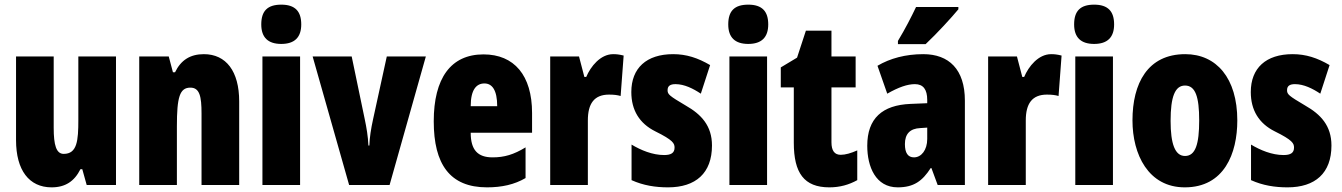

<svg xmlns="http://www.w3.org/2000/svg" viewBox="-20 -796 5772 826"><path d="M479 -553H317V-280C317 -191 312 -134 254 -134C222 -134 211 -172 211 -246V-553H49V-193C49 -64 105 10 202 10C261 10 300 -16 326 -68H334L353 0H479Z M857 -563C798 -563 758 -537 733 -485H724L706 -553H579V0H741V-253C741 -378 753 -419 799 -419C839 -419 847 -381 847 -308V0H1009V-360C1009 -489 953 -563 857 -563Z M1190 -776C1130 -776 1104 -748 1104 -691C1104 -635 1133 -607 1190 -607C1247 -607 1276 -635 1276 -691C1276 -747 1250 -776 1190 -776ZM1271 -553H1109V0H1271Z M1482 0H1656L1812 -553H1644L1585 -283C1576 -242 1570 -204 1569 -170H1565C1563 -211 1557 -246 1549 -284L1493 -553H1325Z M2060 -562C1919 -562 1846 -459 1846 -274C1846 -90 1915 10 2075 10C2139 10 2193 -2 2241 -30V-162C2190 -131 2150 -119 2099 -119C2035 -119 2005 -151 2005 -225H2269V-310C2269 -472 2192 -562 2060 -562ZM2064 -437C2097 -437 2119 -409 2119 -339H2005C2005 -411 2030 -437 2064 -437Z M2618 -563C2563 -563 2521 -510 2502 -465H2494L2471 -553H2347V0H2509V-278C2509 -350 2536 -389 2600 -389C2621 -389 2637 -387 2650 -383L2663 -557C2643 -562 2631 -563 2618 -563Z M3043 -170C3043 -255 2997 -304 2930 -342C2859 -384 2852 -390 2852 -408C2852 -426 2863 -434 2886 -434C2924 -434 2962 -415 2995 -393L3035 -516C2982 -547 2933 -563 2876 -563C2761 -563 2696 -503 2696 -400C2696 -322 2731 -265 2799 -231C2876 -193 2882 -179 2882 -161C2882 -138 2867 -129 2837 -129C2787 -129 2737 -150 2697 -174V-21C2748 2 2800 10 2854 10C2973 10 3043 -51 3043 -170Z M3199 -776C3139 -776 3113 -748 3113 -691C3113 -635 3142 -607 3199 -607C3256 -607 3285 -635 3285 -691C3285 -747 3259 -776 3199 -776ZM3280 -553H3118V0H3280Z M3597 -130C3570 -130 3557 -148 3557 -184V-420H3661V-553H3557V-664H3447L3409 -548L3339 -506V-420H3395V-182C3395 -52 3439 10 3548 10C3593 10 3632 -1 3668 -21V-149C3641 -137 3617 -130 3597 -130Z M4103 -756V-766H3921C3900 -722 3875 -673 3843 -620V-606H3962C4012 -653 4075 -722 4103 -756ZM3952 -563C3876 -563 3809 -545 3755 -513L3797 -393C3846 -421 3884 -434 3916 -434C3952 -434 3969 -411 3969 -366V-352L3897 -349C3776 -344 3711 -287 3711 -169C3711 -79 3747 10 3842 10C3911 10 3948 -17 3984 -73H3987L4014 0H4131V-363C4131 -498 4062 -563 3952 -563ZM3939 -245 3969 -247V-198C3969 -151 3944 -119 3912 -119C3886 -119 3873 -138 3873 -176C3873 -220 3895 -243 3939 -245Z M4502 -563C4447 -563 4405 -510 4386 -465H4378L4355 -553H4231V0H4393V-278C4393 -350 4420 -389 4484 -389C4505 -389 4521 -387 4534 -383L4547 -557C4527 -562 4515 -563 4502 -563Z M4687 -776C4627 -776 4601 -748 4601 -691C4601 -635 4630 -607 4687 -607C4744 -607 4773 -635 4773 -691C4773 -747 4747 -776 4687 -776ZM4768 -553H4606V0H4768Z M5303 -278C5303 -460 5213 -563 5079 -563C4917 -563 4852 -437 4852 -278C4852 -132 4920 10 5077 10C5247 10 5303 -136 5303 -278ZM5016 -276C5016 -380 5035 -428 5078 -428C5123 -428 5139 -379 5139 -278C5139 -176 5123 -125 5078 -125C5035 -125 5016 -177 5016 -276Z M5708 -170C5708 -255 5662 -304 5595 -342C5524 -384 5517 -390 5517 -408C5517 -426 5528 -434 5551 -434C5589 -434 5627 -415 5660 -393L5700 -516C5647 -547 5598 -563 5541 -563C5426 -563 5361 -503 5361 -400C5361 -322 5396 -265 5464 -231C5541 -193 5547 -179 5547 -161C5547 -138 5532 -129 5502 -129C5452 -129 5402 -150 5362 -174V-21C5413 2 5465 10 5519 10C5638 10 5708 -51 5708 -170Z"/></svg>

Font: Noto Sans Arabic UI XCn Bk
Style: Regular
Weight: 900
Width: 2
Designer: Monotype Design Team, Nadine Chahine and Nizar Qandah
Foundry: Monotype Imaging Inc.
Version: Version 2.010